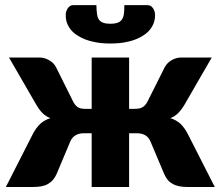

<svg xmlns="http://www.w3.org/2000/svg" viewBox="-20 -749 884 769"><path d="M731.9 -212.9 840.3 0H733.4Q712.9 0 698.2 -2.9Q683.1 -5.9 671.4 -12.7Q659.7 -19 651.9 -28.3Q645 -36.6 638.2 -50.8L583 -181.6Q575.7 -199.2 561.5 -207.5Q547.9 -215.3 528.3 -215.3H497.1V0H347.2V-215.3H315.4Q296.9 -215.3 283.2 -207.5Q268.6 -199.2 261.2 -181.6L206.1 -50.8Q200.2 -38.1 191.9 -28.3Q183.6 -18.6 172.9 -12.7Q161.6 -5.9 146.5 -2.9Q130.4 0 110.4 0H3.4L111.8 -212.9Q123 -234.9 140.6 -252.4Q158.2 -268.6 182.1 -275.9Q164.1 -282.2 150.4 -295.9Q137.7 -308.6 125 -330.1L16.1 -518.6H138.7Q158.2 -518.6 176.8 -507.8Q195.8 -497.1 204.6 -479.5L272.9 -342.3Q280.8 -326.7 291.5 -319.8Q301.3 -313 322.3 -313H347.2V-518.6H497.1V-313H519Q540 -313 551.3 -319.8Q563 -327.1 570.8 -342.3L639.6 -479.5Q648.9 -497.1 667 -507.8Q685.5 -518.6 705.6 -518.6H828.1L719.2 -330.1Q707.5 -310.1 693.4 -295.9Q679.2 -281.7 662.1 -275.9Q686 -268.6 703.6 -252.4Q720.2 -235.8 731.9 -212.9ZM421.9 -653.8Q438.5 -653.8 450.2 -657.7Q460.4 -661.1 467.3 -669.4Q474.1 -678.7 476.1 -692.4Q478 -704.6 478 -728.5H569.8Q578.6 -728.5 584 -725.1Q588.9 -721.7 593.3 -715.3Q596.7 -710 599.1 -702.6Q601.1 -696.3 601.1 -687.5Q601.1 -662.1 587.9 -640.6Q574.7 -619.1 550.8 -605Q525.4 -589.4 494.6 -582.5Q462.9 -574.7 421.9 -574.7Q381.3 -574.7 350.1 -582.5Q317.9 -589.8 293.5 -605Q269 -619.1 256.3 -640.6Q243.2 -661.1 243.2 -687.5Q243.2 -696.3 245.1 -702.6Q247.6 -710 251 -715.3Q255.9 -722.2 260.7 -725.1Q265.6 -728.5 273.9 -728.5H366.2Q366.2 -708 368.7 -692.4Q371.1 -676.8 377 -669.4Q382.8 -661.6 394 -657.7Q404.8 -653.8 421.9 -653.8Z"/></svg>

Font: Lato-ExtraBold
Style: Regular
Weight: 500
Designer: Lukasz Dziedzic with Adam Twardoch and Botio Nikoltchev
Foundry: tyPoland Lukasz Dziedzic
Version: ""